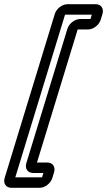

<svg xmlns="http://www.w3.org/2000/svg" viewBox="-58 -711 512 918"><path d="M100.5 116H149.5L143.1 137H15.1L253 -641H381L374.6 -620H325.6C299.6 -620 272.1 -599 264.2 -573L67.9 69C60 95 74.5 116 100.5 116ZM423.6 -617 431.9 -644C439.8 -670 425.3 -691 399.3 -691H265.3C239.3 -691 211.8 -670 203.9 -644L-35.8 140C-43.8 166 -29.2 187 -3.2 187H130.8C156.8 187 184.2 166 192.2 140L200.5 113C208.4 87 193.8 66 167.8 66H118.8L313.3 -570H362.3C388.3 -570 415.7 -591 423.6 -617Z"/></svg>

Font: DIN Rundschrift
Style: EngKontKu
Weight: 400
Width: 3
Version: Version 1.027